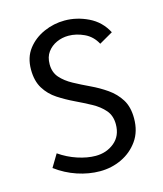

<svg xmlns="http://www.w3.org/2000/svg" viewBox="-94 -651 624 733"><g transform="rotate(-15 218.5 -284.5)"><path d="M212 11Q168 11 123 -4Q78 -19 39 -48L69 -98Q102 -75 140 -62.5Q178 -50 211 -50Q254 -50 285 -75.5Q316 -101 316 -147Q316 -181 297 -203Q278 -225 248.5 -241Q219 -257 186.5 -272.5Q154 -288 124 -307.5Q94 -327 75.5 -357Q57 -387 57 -432Q57 -480 82 -512.5Q107 -545 146.5 -562.5Q186 -580 229 -580Q277 -580 322.5 -558Q368 -536 392 -490L338 -459Q321 -491 290 -505.5Q259 -520 228 -520Q203 -520 181 -510Q159 -500 145 -481Q131 -462 131 -433Q131 -401 149.5 -380Q168 -359 197.5 -343Q227 -327 260 -311.5Q293 -296 322.5 -275.5Q352 -255 370.5 -225.5Q389 -196 389 -151Q389 -99 363.5 -63Q338 -27 298 -8Q258 11 212 11Z"/></g></svg>

Font: Yaldevi
Style: Regular
Weight: 400
Designer: Sol Matas, Rajitha Manaperi, Kosala Senevirathne
Foundry: Mooniak
Version: Version 1.100